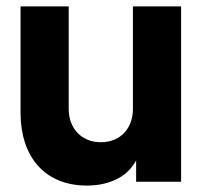

<svg xmlns="http://www.w3.org/2000/svg" viewBox="-20 -566 639 598"><path d="M251 12C289 12 322 4 351 -12C374 -25 391 -43 404 -66V0H544V-546H394V-227C394 -165 354 -123 294 -123C235 -123 194 -165 194 -227V-546H44V-215C44 -79 118 12 251 12Z"/></svg>

Font: Plus Jakarta Sans ExtraBold
Style: Regular
Weight: 800
Designer: Gumpita Rahayu
Foundry: Tokotype
Version: Version 2.071;gftools[0.9.30]